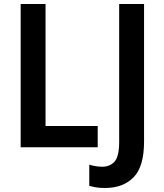

<svg xmlns="http://www.w3.org/2000/svg" viewBox="-20 -734 819 957"><path d="M83 0V-714H207V-106H467V0ZM504 203Q479 203 459.5 200Q440 197 425 192V87Q439 91 455.5 94Q472 97 490 97Q528 97 551 71.5Q574 46 574 -27V-714H698V-28Q698 97 645.5 150Q593 203 504 203Z"/></svg>

Font: Noto Sans SemiCondensed SemiBold
Style: Regular
Weight: 600
Width: 4
Designer: Monotype Design Team
Foundry: Monotype Imaging Inc.
Version: Version 2.013; ttfautohint (v1.8.4.7-5d5b)